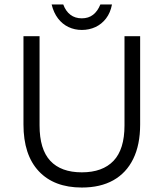

<svg xmlns="http://www.w3.org/2000/svg" viewBox="-20 -829 732 859"><path d="M346 10Q222 10 153.5 -63Q85 -136 85 -272V-667H157V-268Q157 -161 205 -109.5Q253 -58 346 -58Q439 -58 488 -109.5Q537 -161 537 -268V-667H607V-272Q607 -181 576 -118Q545 -55 487 -22.5Q429 10 346 10ZM346 -695Q314 -695 286.5 -708Q259 -721 239.5 -746.5Q220 -772 211 -809H263Q274 -779 295 -763Q316 -747 346 -747Q376 -747 396.5 -763Q417 -779 429 -809H481Q474 -772 454.5 -746.5Q435 -721 407 -708Q379 -695 346 -695Z"/></svg>

Font: Maven Pro
Style: Regular
Weight: 400
Designer: Joe Prince
Foundry: Joe Prince
Version: Version 2.103